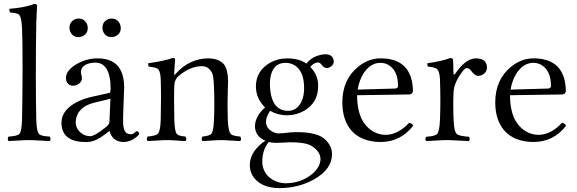

<svg xmlns="http://www.w3.org/2000/svg" viewBox="-20 -718 2957 984"><path d="M92.8 -103Q95.2 -206.5 95.7 -355Q95.7 -518.1 92.8 -576.2Q89.8 -633.3 75.7 -644.5Q64.5 -651.9 32.2 -653.8Q26.4 -661.1 28.8 -672.9Q105 -678.7 153.3 -696.8Q155.8 -697.8 157.2 -698.2Q169.4 -696.8 169.9 -689Q169.9 -689 166 -601.1Q166 -599.6 166 -599.1Q163.6 -474.6 163.6 -329.1Q163.6 -198.7 166 -103Q167.5 -41 182.6 -28.8Q194.8 -20 234.9 -18.1Q243.2 -6.3 234.9 4.9Q216.3 4.4 187 2.4Q151.4 0 128.7 0Q106 0 70.8 2.4Q41.5 4.4 23.9 4.9Q15.6 -6.8 23.9 -18.1Q69.3 -20.5 80.1 -32.2Q91.3 -47.9 92.8 -103Z M335.9 -575.2Q335.9 -605.5 363.3 -618.7Q373 -623 382.8 -623Q412.6 -623 425.8 -594.7Q429.7 -584.5 429.7 -575.2Q429.7 -544.4 401.4 -531.7Q392.1 -528.3 382.8 -527.8Q352.1 -527.8 339.8 -556.2Q335.9 -565.9 335.9 -575.2ZM504.9 -575.2Q504.9 -605.5 532.2 -618.7Q542 -623 551.8 -623Q581.5 -623 594.7 -594.7Q598.6 -584.5 599.1 -575.2Q599.1 -544.4 570.8 -531.7Q561.5 -528.3 551.8 -527.8Q521 -527.8 508.8 -556.2Q504.9 -565.9 504.9 -575.2ZM545.9 -211.9 463.9 -191.9Q385.3 -172.9 370.6 -112.8Q368.2 -102.1 368.2 -91.8Q368.2 -56.6 398.4 -34.2Q418 -20.5 441.9 -20Q465.3 -20 520 -64.5Q525.4 -68.8 527.8 -70.8Q540 -81.1 541 -95.2ZM541 -45.9H539.1L520 -30.8Q473.1 4.9 438.5 8.8Q427.2 10.3 414.1 9.8Q296.4 7.8 294.9 -87.9Q294.9 -159.7 387.2 -201.2Q417 -214.4 452.1 -222.2L542 -242.2Q546.4 -244.6 546.9 -263.2Q546.9 -379.4 486.8 -395Q479 -397 472.2 -397Q420.4 -397 400.9 -370.6Q395 -361.3 395 -352.1Q395 -339.4 397 -333Q399.9 -326.2 399.9 -315.9Q399.9 -298.8 380.4 -286.1Q368.7 -279.3 356 -278.8Q326.7 -278.8 319.3 -306.2Q317.9 -312.5 317.9 -317.9Q317.9 -359.4 377.9 -392.6Q427.2 -418.9 480 -418.9Q620.6 -418.9 616.2 -259.3Q616.2 -257.3 615.7 -256.8L610.8 -115.2Q608.4 -47.9 629.9 -35.2Q639.2 -30.3 650.9 -29.8Q663.1 -29.8 675.3 -43Q678.7 -45.4 679.7 -45.9Q687.5 -45.9 692.9 -37.1Q693.8 -34.7 693.8 -33.2Q693.8 -26.4 671.4 -9.8Q642.6 9.8 612.8 9.8Q558.1 9.3 541 -45.9Z M881.3 -340.8Q951.7 -418.5 1048.3 -418.9Q1104 -418 1129.4 -386.2Q1148.4 -358.9 1148.9 -301.3Q1148.9 -287.1 1147.5 -257.8Q1144.5 -180.2 1147.5 -104Q1149.9 -41.5 1165 -29.3Q1176.3 -21 1211.4 -18.1Q1219.7 -6.8 1211.4 4.9Q1192.4 4.4 1165.5 2.4Q1134.3 0 1113.5 0Q1092.8 0 1063 2.4Q1035.6 4.4 1017.6 4.9Q1009.3 -6.3 1017.6 -18.1Q1056.2 -22 1064.5 -33.7Q1074.2 -48.3 1076.7 -104Q1080.1 -188 1076.7 -271Q1074.2 -327.6 1068.4 -340.8Q1067.4 -343.3 1066.4 -345.2Q1048.8 -378.4 1015.6 -378.9Q960.4 -378.9 905.8 -336.9Q896.5 -329.6 889.6 -323.2Q875 -305.7 873.5 -283.2Q870.6 -222.7 873.5 -104Q875 -41.5 888.2 -29.3Q898.4 -21 930.7 -18.1Q939 -6.3 930.7 4.9Q912.1 4.4 886.7 2.4Q858.9 0 839.4 0Q816.4 0 781.7 2.4Q753.4 4.4 736.3 4.9Q728 -6.8 736.3 -18.1Q780.8 -22 790.5 -33.7Q801.8 -48.8 803.7 -104Q806.6 -224.6 803.7 -312Q802.2 -357.4 785.6 -367.2Q773.9 -373.5 741.7 -377Q738.3 -388.7 739.7 -394Q824.2 -405.8 865.7 -420.9Q877 -419.9 877.4 -414.1Q877.4 -413.1 872.6 -340.8Q872.6 -328.6 880.9 -340.3Z M1538.6 -266.1Q1538.6 -361.3 1481 -388.2Q1463.4 -396 1443.4 -396Q1379.4 -396 1366.2 -322.3Q1363.3 -305.7 1363.3 -288.1Q1365.2 -151.4 1455.6 -149.9Q1502.4 -149.9 1524.9 -197.3Q1538.6 -226.1 1538.6 -266.1ZM1357.4 9.8Q1324.7 49.3 1324.2 108.9Q1324.2 171.4 1378.4 203.6Q1408.2 220.7 1442.4 221.2Q1521 221.2 1578.6 174.8Q1621.6 139.2 1622.6 97.2Q1621.1 55.7 1573.2 27.8Q1540.5 10.7 1465.3 11.2Q1460 11.2 1443.8 12.2Q1413.1 14.2 1395.5 14.2Q1370.6 13.7 1357.4 9.8ZM1654.3 -369.1Q1638.2 -371.1 1628.4 -386.2Q1619.6 -397.9 1609.4 -397.9Q1591.8 -397.9 1573.7 -378.9Q1571.8 -376.5 1570.3 -375Q1607.9 -336.4 1610.4 -286.6Q1610.4 -281.2 1610.4 -275.9Q1610.4 -191.9 1539.1 -150.4Q1498.5 -127.4 1450.7 -127Q1404.8 -127.4 1364.3 -149.9Q1343.8 -119.1 1343.3 -94.2Q1343.3 -59.1 1380.4 -41Q1394.5 -34.2 1407.2 -34.2Q1410.2 -34.2 1436.5 -36.1Q1475.1 -41 1500.5 -41Q1601.1 -40.5 1639.6 -8.8Q1681.6 25.9 1681.6 71.8Q1681.6 149.4 1588.9 201.7Q1509.8 245.6 1413.6 246.1Q1328.1 246.1 1285.6 197.8Q1260.7 168.5 1260.3 127.9Q1260.3 73.7 1309.6 26.9Q1324.2 13.2 1340.3 2.9Q1288.1 -18.1 1286.6 -70.8Q1287.6 -122.6 1338.4 -167Q1292 -213.4 1291.5 -273.9Q1291.5 -352.5 1359.9 -394Q1401.4 -418.5 1451.7 -418.9Q1513.7 -418.5 1550.3 -392.1Q1579.6 -429.7 1632.3 -438.5Q1640.1 -439.9 1646.5 -439.9Q1681.2 -439.9 1689 -414.1Q1689.9 -409.2 1690.4 -404.8Q1690.4 -381.8 1667.5 -372.1Q1660.6 -369.1 1654.3 -369.1Z M1813 -258.8 2006.3 -264.2Q2019.5 -266.6 2020 -276.9Q2020 -359.9 1966.3 -387.7Q1948.7 -396 1930.2 -396Q1880.4 -396 1845.7 -345.7Q1821.8 -310.5 1813 -258.8ZM2077.1 -88.9Q2092.8 -85.9 2097.2 -73.2Q2033.2 9.3 1930.2 9.8Q1830.6 8.8 1779.3 -50.8Q1734.9 -104 1734.4 -192.9Q1734.4 -311 1817.4 -377.4Q1870.1 -418.9 1930.2 -418.9Q2071.8 -418.9 2092.8 -292.5Q2096.2 -272.5 2096.2 -251Q2094.2 -235.4 2078.1 -233.9L1810.1 -230Q1810.5 -145 1840.3 -96.2Q1875 -39.6 1937 -28.3Q1945.8 -26.9 1954.1 -26.9Q2013.2 -26.9 2065.4 -77.1Q2071.3 -83 2077.1 -88.9Z M2234.9 -312Q2232.9 -356.4 2216.3 -366.7Q2203.6 -373.5 2172.9 -377Q2168.5 -385.3 2170.9 -394Q2242.7 -403.8 2288.6 -420.9Q2298.3 -419.9 2300.8 -415Q2303.7 -404.8 2303.7 -348.1Q2303.7 -335 2308.1 -335.4Q2310.5 -337.4 2312 -338.9Q2365.7 -418 2418 -418.9Q2469.7 -418.9 2475.1 -379.9Q2475.6 -376 2475.6 -373Q2475.6 -345.2 2448.7 -333Q2439.5 -329.1 2430.7 -329.1Q2413.1 -329.1 2393.6 -356.4Q2391.6 -359.4 2390.6 -359.9Q2383.3 -368.7 2370.6 -369.1Q2357.4 -368.2 2327.6 -317.9Q2306.6 -281.2 2304.7 -249Q2301.3 -186 2304.7 -103Q2307.1 -43.5 2321.3 -30.8Q2334 -20.5 2382.8 -17.1Q2392.1 -5.9 2382.8 4.9Q2364.7 4.4 2331.5 2.4Q2291 0 2270 0Q2249 0 2212.9 2.4Q2182.1 4.4 2164.6 4.9Q2155.3 -6.3 2164.6 -17.1Q2210 -20 2220.7 -31.7Q2232.4 -46.9 2234.9 -103Q2238.8 -202.1 2234.9 -308.1Q2234.9 -310.5 2234.9 -312Z M2596.7 -258.8 2790 -264.2Q2803.2 -266.6 2803.7 -276.9Q2803.7 -359.9 2750 -387.7Q2732.4 -396 2713.9 -396Q2664.1 -396 2629.4 -345.7Q2605.5 -310.5 2596.7 -258.8ZM2860.8 -88.9Q2876.5 -85.9 2880.9 -73.2Q2816.9 9.3 2713.9 9.8Q2614.3 8.8 2563 -50.8Q2518.6 -104 2518.1 -192.9Q2518.1 -311 2601.1 -377.4Q2653.8 -418.9 2713.9 -418.9Q2855.5 -418.9 2876.5 -292.5Q2879.9 -272.5 2879.9 -251Q2877.9 -235.4 2861.8 -233.9L2593.8 -230Q2594.2 -145 2624 -96.2Q2658.7 -39.6 2720.7 -28.3Q2729.5 -26.9 2737.8 -26.9Q2796.9 -26.9 2849.1 -77.1Q2855 -83 2860.8 -88.9Z"/></svg>

Font: Linux Libertine Display O
Style: Regular
Weight: 400
Designer: Philipp H. Poll
Foundry: Philipp H. Poll
Version: Version 5.0.9